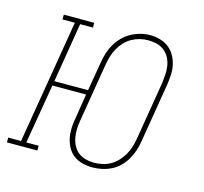

<svg xmlns="http://www.w3.org/2000/svg" viewBox="-99 -635 784 737"><g transform="rotate(15 293.0 -266.0)"><path d="M327 8Q307 8 287.5 3Q268 -2 253 -13Q238 -24 228.5 -41Q219 -58 215 -76.5Q211 -95 211.5 -115.5Q212 -136 216 -156L232 -256H98L58 -19H107V0H-14V-19H37L119 -511H70V-530H191V-511H140L101 -274H235L255 -392Q258 -411 264 -429.5Q270 -448 280 -465Q290 -482 304.5 -496.5Q319 -511 336.5 -520.5Q354 -530 373 -535Q392 -540 411 -540Q431 -540 450.5 -534.5Q470 -529 485 -517.5Q500 -506 509.5 -489.5Q519 -473 523.5 -454Q528 -435 527 -414.5Q526 -394 523 -374L484 -138Q481 -119 475 -100.5Q469 -82 459 -64.5Q449 -47 434.5 -32.5Q420 -18 402 -9Q384 0 365 4Q346 8 327 8ZM328 -11Q344 -11 361 -14.5Q378 -18 393 -26.5Q408 -35 420.5 -48Q433 -61 442 -76.5Q451 -92 456 -108Q461 -124 464 -141L503 -377Q505 -394 506 -411.5Q507 -429 504 -445.5Q501 -462 493 -476.5Q485 -491 472 -501Q459 -511 443 -515Q427 -519 409 -519Q392 -519 376 -515Q360 -511 344.5 -502.5Q329 -494 317 -481Q305 -468 296.5 -453Q288 -438 283 -422Q278 -406 275 -389L236 -153Q233 -136 232.5 -118.5Q232 -101 235 -85Q238 -69 245.5 -54.5Q253 -40 265.5 -30Q278 -20 294.5 -15.5Q311 -11 328 -11Z"/></g></svg>

Font: Iosevka Slab ThExObl
Style: Regular
Weight: 100
Width: 7
Italic angle: -9°
Monospace: yes
Designer: Belleve Invis
Foundry: Belleve Invis
Version: Version 11.1.1; ttfautohint (v1.8.3)